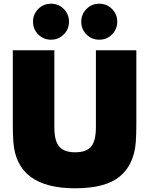

<svg xmlns="http://www.w3.org/2000/svg" viewBox="-20 -1001 804 1035"><path d="M715 -333Q715 -277 712 -236Q703 -114 626 -50Q549 14 385 14Q70 14 52 -236Q49 -277 49 -333V-730H273V-316Q273 -240 300 -210Q327 -180 385 -180Q445 -180 471 -210.5Q497 -241 497 -316V-730H715ZM186 -815.5Q158 -844 158 -884Q158 -924 186 -952.5Q214 -981 255 -981Q296 -981 324 -952.5Q352 -924 352 -884Q352 -844 324 -815.5Q296 -787 255 -787Q214 -787 186 -815.5ZM446 -815.5Q418 -844 418 -884Q418 -924 446 -952.5Q474 -981 515 -981Q556 -981 584 -952.5Q612 -924 612 -884Q612 -844 584 -815.5Q556 -787 515 -787Q474 -787 446 -815.5Z"/></svg>

Font: Nacelle Black
Style: Regular
Weight: 900
Designer: Sora Sagano
Foundry: Sora Sagano
Version: Version 1.000;FEAKit 1.0